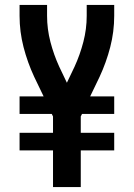

<svg xmlns="http://www.w3.org/2000/svg" viewBox="-20 -755 540 775"><path d="M194 0V-148H59V-219H194V-285L189 -295H59V-366H156L118 -445Q91 -503 75 -565Q59 -627 59 -691V-735H170V-691Q170 -638 183.5 -586Q197 -534 219 -486L250 -421L281 -486Q303 -534 316.5 -586Q330 -638 330 -691V-735H441V-691Q441 -627 425 -565Q409 -503 382 -445L344 -366H441V-295H311L306 -285V-219H441V-148H306V0Z"/></svg>

Font: Zed Mono
Style: Bold
Weight: 700
Monospace: yes
Designer: Belleve Invis
Foundry: Belleve Invis
Version: Version 1.0.0; ttfautohint (v1.8.4)